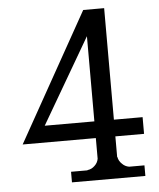

<svg xmlns="http://www.w3.org/2000/svg" viewBox="-52 -768 674 813"><g transform="rotate(-5 285.0 -361.5)"><path d="M338 -611V-249H127ZM543 -249H421V-723H332L27 -178H338V-90Q335 -73 322 -61Q309 -48 291 -46V-45H221V0H533V-45H468Q450 -48 438 -61Q425 -73 422 -90H421V-178H543Z"/></g></svg>

Font: Sawarabi Mincho
Style: Regular
Weight: 400
Version: Version 1.082; ttfautohint (v1.8.4.7-5d5b)